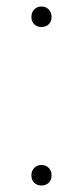

<svg xmlns="http://www.w3.org/2000/svg" viewBox="-20 -565 254 590"><path d="M76.5 -26Q76.5 -40 85.2 -49Q94 -58 107.5 -58Q121 -58 129.8 -49Q138.5 -40 138.5 -26Q138.5 -12 129.8 -3.5Q121 5 107.5 5Q94 5 85.2 -3.5Q76.5 -12 76.5 -26ZM76.5 -513Q76.5 -527 85.2 -536Q94 -545 107.5 -545Q121 -545 129.8 -536Q138.5 -527 138.5 -513Q138.5 -499 129.8 -490.5Q121 -482 107.5 -482Q94 -482 85.2 -490.5Q76.5 -499 76.5 -513Z"/></svg>

Font: Encode Sans Semi Expanded Thin
Style: Regular
Weight: 250
Width: 6
Designer: Multiple Designers
Foundry: Impallari Type
Version: Version 2.000